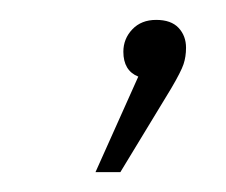

<svg xmlns="http://www.w3.org/2000/svg" viewBox="-20 -592 227 193"><path d="M119 -515Q104 -521 104 -540Q104 -553 113 -562.5Q122 -572 137 -572Q152 -572 159.5 -564Q167 -556 167 -544Q167 -535 164.5 -527.5Q162 -520 152 -503L101 -419H76Z"/></svg>

Font: FiraGO UltraLight
Style: Italic
Weight: 200
Italic angle: -8°
Designer: bBox Type GmbH
Foundry: bBox Type GmbH
Version: Version 1.001